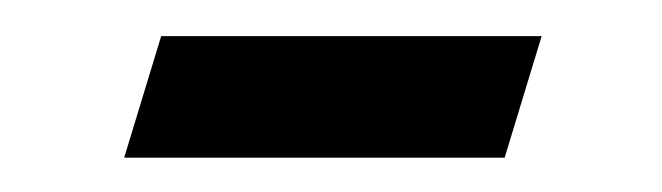

<svg xmlns="http://www.w3.org/2000/svg" viewBox="-20 -274 376 109"><path d="M71.5 -253.5H287.5L266.5 -184.5H50.5Z"/></svg>

Font: Newsreader Text Medium
Style: Italic
Weight: 500
Italic angle: -17°
Designer: Hugues Gentile
Foundry: Production Type
Version: Version 1.001